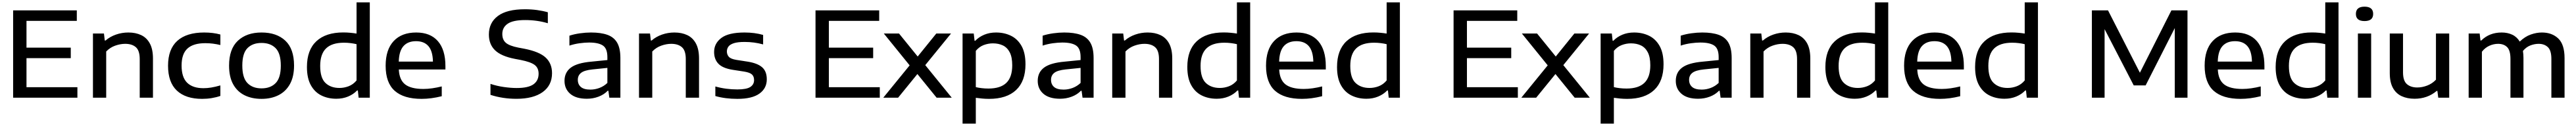

<svg xmlns="http://www.w3.org/2000/svg" viewBox="-20 -828 21782 1068"><path d="M91 0V-740H629.5V-651H204V-424H578.5V-335H204V-89H634.5V0Z M766 0V-544H859L866 -484.5H872.5Q910.5 -517.5 960.8 -535Q1011 -552.5 1065.5 -552.5Q1127.5 -552.5 1174.2 -530.2Q1221 -508 1247.2 -459.2Q1273.5 -410.5 1273.5 -332V0H1161.5V-327.5Q1161.5 -399 1129 -427.8Q1096.5 -456.5 1038.5 -456.5Q998 -456.5 954.5 -441.2Q911 -426 878 -391.5V0Z M1689 10Q1550 10 1475.5 -60.2Q1401 -130.5 1401 -271Q1401 -411 1479.2 -481.8Q1557.5 -552.5 1706.5 -552.5Q1782.5 -552.5 1843.5 -535.5V-446.5Q1811.5 -454 1781 -458Q1750.5 -462 1716 -462Q1614.5 -462 1565 -416.5Q1515.5 -371 1515.5 -272.5Q1515.5 -172.5 1562.8 -126.5Q1610 -80.5 1700.5 -80.5Q1732.5 -80.5 1766 -86Q1799.5 -91.5 1843.5 -104V-15Q1809.5 -3 1770.2 3.5Q1731 10 1689 10Z M2191.5 10Q2109 10 2047.2 -21Q1985.5 -52 1951.2 -114.5Q1917 -177 1917 -272Q1917 -412.5 1991.2 -482.5Q2065.5 -552.5 2191.5 -552.5Q2319 -552.5 2392.8 -483.2Q2466.5 -414 2466.5 -272Q2466.5 -178.5 2432 -115.8Q2397.5 -53 2335.5 -21.5Q2273.5 10 2191.5 10ZM2191.5 -79Q2267 -79 2310.8 -123.5Q2354.5 -168 2354.5 -271.5Q2354.5 -375.5 2310.8 -419.8Q2267 -464 2191.5 -464Q2116 -464 2072.5 -420Q2029 -376 2029 -272.5Q2029 -168.5 2072.5 -123.8Q2116 -79 2191.5 -79Z M2824 9Q2753.5 9 2697.2 -19Q2641 -47 2608.2 -106.5Q2575.5 -166 2575.5 -260.5Q2575.5 -404 2655.2 -478.5Q2735 -553 2883 -553Q2913.5 -553 2942.2 -550.2Q2971 -547.5 2995 -543.5V-808H3107V0H3012.5L3006 -61H2999.5Q2968.5 -28.5 2923.5 -9.8Q2878.5 9 2824 9ZM2850.5 -82.5Q2890 -82.5 2928 -97Q2966 -111.5 2995 -146V-453.5Q2973 -459 2945.2 -462.5Q2917.5 -466 2888.5 -466Q2787 -466 2737.2 -417.8Q2687.5 -369.5 2687.5 -269Q2687.5 -167.5 2732 -125Q2776.5 -82.5 2850.5 -82.5Z M3545 10Q3394.5 10 3317.8 -58.2Q3241 -126.5 3241 -271Q3241 -407 3308.8 -479.8Q3376.5 -552.5 3499.5 -552.5Q3619.5 -552.5 3683 -479Q3746.5 -405.5 3746.5 -268V-239H3352.5Q3356.5 -151 3406 -112.5Q3455.5 -74 3560.5 -74Q3596.5 -74 3636 -79.8Q3675.5 -85.5 3715.5 -95.5V-12.5Q3669.5 -1 3627.5 4.5Q3585.5 10 3545 10ZM3498 -479Q3429 -479 3391.8 -437.2Q3354.5 -395.5 3352 -306H3641Q3639 -395 3602.8 -437Q3566.5 -479 3498 -479Z M4347 9.5Q4230.5 9.5 4127.5 -24V-117Q4181 -99 4240.5 -90.5Q4300 -82 4348.5 -82Q4447 -82 4490.8 -113.2Q4534.5 -144.5 4534.5 -203Q4534.5 -252.5 4500.8 -277.8Q4467 -303 4384 -319.5L4334 -329Q4218 -351.5 4166 -402Q4114 -452.5 4114 -535.5Q4114 -635.5 4190 -692.5Q4266 -749.5 4419 -749.5Q4472.5 -749.5 4521.8 -742.8Q4571 -736 4612.5 -724V-631Q4523 -658 4420.5 -658Q4318.5 -658 4273 -626.8Q4227.5 -595.5 4227.5 -540Q4227.5 -491.5 4257.2 -465.5Q4287 -439.5 4363 -424.5L4413.5 -415Q4541 -390 4594.5 -339.8Q4648 -289.5 4648 -208Q4648 -104.5 4568.8 -47.5Q4489.5 9.5 4347 9.5Z M4942.5 9Q4850.5 9 4802 -32.8Q4753.5 -74.5 4753.5 -142.5Q4753.5 -214.5 4807 -254.8Q4860.5 -295 4981 -305.5L5116 -319V-344Q5116 -416.5 5078.2 -442Q5040.5 -467.5 4961.5 -467.5Q4926.5 -467.5 4882 -461.5Q4837.5 -455.5 4795 -441.5V-525.5Q4836 -539 4885.2 -545.8Q4934.5 -552.5 4977.5 -552.5Q5061 -552.5 5116.2 -532.8Q5171.5 -513 5198.8 -465.8Q5226 -418.5 5226 -336.5V0H5132.5L5124.5 -58.5H5118.5Q5088 -26.5 5041.5 -8.8Q4995 9 4942.5 9ZM4866 -151.5Q4866 -113 4891.8 -90.8Q4917.5 -68.5 4972.5 -68.5Q5011 -68.5 5048.5 -82.5Q5086 -96.5 5116 -125V-252.5L4989.5 -239.5Q4922 -232.5 4894 -210.8Q4866 -189 4866 -151.5Z M5383.5 0V-544H5476.5L5483.5 -484.5H5490Q5528 -517.5 5578.2 -535Q5628.5 -552.5 5683 -552.5Q5745 -552.5 5791.8 -530.2Q5838.5 -508 5864.8 -459.2Q5891 -410.5 5891 -332V0H5779V-327.5Q5779 -399 5746.5 -427.8Q5714 -456.5 5656 -456.5Q5615.5 -456.5 5572 -441.2Q5528.5 -426 5495.5 -391.5V0Z M6215.5 10Q6164.5 10 6117.5 4Q6070.5 -2 6029 -14V-95Q6075.5 -82 6121.8 -76Q6168 -70 6215.5 -70Q6293.5 -70 6325 -91Q6356.5 -112 6356.5 -149Q6356.5 -179.5 6339.2 -196.2Q6322 -213 6274.5 -221L6177.5 -236Q6091 -249.5 6054.8 -287.8Q6018.5 -326 6018.5 -387.5Q6018.5 -460 6079.5 -506.2Q6140.5 -552.5 6276 -552.5Q6361.5 -552.5 6433 -532V-451.5Q6358 -472.5 6276.5 -472.5Q6218 -472.5 6185.2 -461.8Q6152.5 -451 6139.5 -432.8Q6126.5 -414.5 6126.5 -392Q6126.5 -366 6142.5 -347.2Q6158.5 -328.5 6206 -320.5L6302.5 -305.5Q6384.5 -292.5 6424.2 -258.2Q6464 -224 6464 -155.5Q6464 -79.5 6402 -34.8Q6340 10 6215.5 10Z M6876 0V-740H7414.5V-651H6989V-424H7363.5V-335H6989V-89H7419.5V0Z M7449 0 7672 -274 7453.5 -544H7582L7740 -349L7897.5 -544H8022L7804 -276L8028 0H7900L7737.5 -200.5L7574.5 0Z M8119.5 220V-544H8214L8221 -482.5H8227Q8258 -515 8303 -533.8Q8348 -552.5 8402.5 -552.5Q8472 -552.5 8528.2 -525.2Q8584.5 -498 8618 -438.8Q8651.5 -379.5 8651.5 -283Q8651.5 -139.5 8572 -64.8Q8492.5 10 8343.5 10Q8313 10 8284.2 7.2Q8255.5 4.5 8231.5 1V220ZM8338 -77.5Q8440 -77.5 8489.8 -125.8Q8539.5 -174 8539.5 -274.5Q8539.5 -343.5 8518.5 -384.2Q8497.5 -425 8460.8 -442.8Q8424 -460.5 8376 -460.5Q8336.5 -460.5 8298.5 -446.2Q8260.5 -432 8231.5 -397V-89.5Q8253.5 -84 8281.2 -80.8Q8309 -77.5 8338 -77.5Z M8944 9Q8852 9 8803.5 -32.8Q8755 -74.5 8755 -142.5Q8755 -214.5 8808.5 -254.8Q8862 -295 8982.5 -305.5L9117.5 -319V-344Q9117.5 -416.5 9079.8 -442Q9042 -467.5 8963 -467.5Q8928 -467.5 8883.5 -461.5Q8839 -455.5 8796.5 -441.5V-525.5Q8837.5 -539 8886.8 -545.8Q8936 -552.5 8979 -552.5Q9062.5 -552.5 9117.8 -532.8Q9173 -513 9200.2 -465.8Q9227.5 -418.5 9227.5 -336.5V0H9134L9126 -58.5H9120Q9089.5 -26.5 9043 -8.8Q8996.5 9 8944 9ZM8867.5 -151.5Q8867.5 -113 8893.2 -90.8Q8919 -68.5 8974 -68.5Q9012.5 -68.5 9050 -82.5Q9087.5 -96.5 9117.5 -125V-252.5L8991 -239.5Q8923.5 -232.5 8895.5 -210.8Q8867.5 -189 8867.5 -151.5Z M9385 0V-544H9478L9485 -484.5H9491.5Q9529.5 -517.5 9579.8 -535Q9630 -552.5 9684.5 -552.5Q9746.5 -552.5 9793.2 -530.2Q9840 -508 9866.2 -459.2Q9892.5 -410.5 9892.5 -332V0H9780.5V-327.5Q9780.5 -399 9748 -427.8Q9715.5 -456.5 9657.5 -456.5Q9617 -456.5 9573.5 -441.2Q9530 -426 9497 -391.5V0Z M10268.5 9Q10198 9 10141.8 -19Q10085.5 -47 10052.8 -106.5Q10020 -166 10020 -260.5Q10020 -404 10099.8 -478.5Q10179.5 -553 10327.5 -553Q10358 -553 10386.8 -550.2Q10415.5 -547.5 10439.5 -543.5V-808H10551.5V0H10457L10450.5 -61H10444Q10413 -28.5 10368 -9.8Q10323 9 10268.5 9ZM10295 -82.5Q10334.5 -82.5 10372.5 -97Q10410.5 -111.5 10439.5 -146V-453.5Q10417.5 -459 10389.8 -462.5Q10362 -466 10333 -466Q10231.5 -466 10181.8 -417.8Q10132 -369.5 10132 -269Q10132 -167.5 10176.5 -125Q10221 -82.5 10295 -82.5Z M10989.5 10Q10839 10 10762.2 -58.2Q10685.5 -126.5 10685.5 -271Q10685.5 -407 10753.2 -479.8Q10821 -552.5 10944 -552.5Q11064 -552.5 11127.5 -479Q11191 -405.5 11191 -268V-239H10797Q10801 -151 10850.5 -112.5Q10900 -74 11005 -74Q11041 -74 11080.5 -79.8Q11120 -85.5 11160 -95.5V-12.5Q11114 -1 11072 4.5Q11030 10 10989.5 10ZM10942.5 -479Q10873.5 -479 10836.2 -437.2Q10799 -395.5 10796.5 -306H11085.5Q11083.5 -395 11047.2 -437Q11011 -479 10942.5 -479Z M11534.5 9Q11464 9 11407.8 -19Q11351.5 -47 11318.8 -106.5Q11286 -166 11286 -260.5Q11286 -404 11365.8 -478.5Q11445.5 -553 11593.5 -553Q11624 -553 11652.8 -550.2Q11681.5 -547.5 11705.5 -543.5V-808H11817.5V0H11723L11716.5 -61H11710Q11679 -28.5 11634 -9.8Q11589 9 11534.5 9ZM11561 -82.5Q11600.5 -82.5 11638.5 -97Q11676.5 -111.5 11705.5 -146V-453.5Q11683.5 -459 11655.8 -462.5Q11628 -466 11599 -466Q11497.5 -466 11447.8 -417.8Q11398 -369.5 11398 -269Q11398 -167.5 11442.5 -125Q11487 -82.5 11561 -82.5Z M12271.5 0V-740H12810V-651H12384.5V-424H12759V-335H12384.5V-89H12815V0Z M12844.5 0 13067.5 -274 12849 -544H12977.5L13135.5 -349L13293 -544H13417.5L13199.5 -276L13423.5 0H13295.5L13133 -200.5L12970 0Z M13515 220V-544H13609.5L13616.5 -482.5H13622.5Q13653.5 -515 13698.5 -533.8Q13743.5 -552.5 13798 -552.5Q13867.5 -552.5 13923.8 -525.2Q13980 -498 14013.5 -438.8Q14047 -379.5 14047 -283Q14047 -139.5 13967.5 -64.8Q13888 10 13739 10Q13708.5 10 13679.8 7.2Q13651 4.5 13627 1V220ZM13733.5 -77.5Q13835.5 -77.5 13885.2 -125.8Q13935 -174 13935 -274.5Q13935 -343.5 13914 -384.2Q13893 -425 13856.2 -442.8Q13819.5 -460.5 13771.5 -460.5Q13732 -460.5 13694 -446.2Q13656 -432 13627 -397V-89.5Q13649 -84 13676.8 -80.8Q13704.5 -77.5 13733.5 -77.5Z M14339.5 9Q14247.5 9 14199 -32.8Q14150.5 -74.5 14150.5 -142.5Q14150.5 -214.5 14204 -254.8Q14257.5 -295 14378 -305.5L14513 -319V-344Q14513 -416.5 14475.2 -442Q14437.5 -467.5 14358.5 -467.5Q14323.5 -467.5 14279 -461.5Q14234.5 -455.5 14192 -441.5V-525.5Q14233 -539 14282.2 -545.8Q14331.5 -552.5 14374.5 -552.5Q14458 -552.5 14513.2 -532.8Q14568.5 -513 14595.8 -465.8Q14623 -418.5 14623 -336.5V0H14529.5L14521.5 -58.5H14515.5Q14485 -26.5 14438.5 -8.8Q14392 9 14339.5 9ZM14263 -151.5Q14263 -113 14288.8 -90.8Q14314.5 -68.5 14369.5 -68.5Q14408 -68.5 14445.5 -82.5Q14483 -96.5 14513 -125V-252.5L14386.5 -239.5Q14319 -232.5 14291 -210.8Q14263 -189 14263 -151.5Z M14780.5 0V-544H14873.5L14880.5 -484.5H14887Q14925 -517.5 14975.2 -535Q15025.5 -552.5 15080 -552.5Q15142 -552.5 15188.8 -530.2Q15235.5 -508 15261.8 -459.2Q15288 -410.5 15288 -332V0H15176V-327.5Q15176 -399 15143.5 -427.8Q15111 -456.5 15053 -456.5Q15012.5 -456.5 14969 -441.2Q14925.5 -426 14892.5 -391.5V0Z M15664 9Q15593.5 9 15537.2 -19Q15481 -47 15448.2 -106.5Q15415.5 -166 15415.5 -260.5Q15415.5 -404 15495.2 -478.5Q15575 -553 15723 -553Q15753.5 -553 15782.2 -550.2Q15811 -547.5 15835 -543.5V-808H15947V0H15852.5L15846 -61H15839.5Q15808.5 -28.5 15763.5 -9.8Q15718.5 9 15664 9ZM15690.5 -82.5Q15730 -82.5 15768 -97Q15806 -111.5 15835 -146V-453.5Q15813 -459 15785.2 -462.5Q15757.5 -466 15728.5 -466Q15627 -466 15577.2 -417.8Q15527.5 -369.5 15527.5 -269Q15527.5 -167.5 15572 -125Q15616.5 -82.5 15690.5 -82.5Z M16385 10Q16234.5 10 16157.8 -58.2Q16081 -126.5 16081 -271Q16081 -407 16148.8 -479.8Q16216.5 -552.5 16339.5 -552.5Q16459.5 -552.5 16523 -479Q16586.5 -405.5 16586.5 -268V-239H16192.5Q16196.5 -151 16246 -112.5Q16295.5 -74 16400.5 -74Q16436.5 -74 16476 -79.8Q16515.5 -85.5 16555.5 -95.5V-12.5Q16509.5 -1 16467.5 4.5Q16425.5 10 16385 10ZM16338 -479Q16269 -479 16231.8 -437.2Q16194.5 -395.5 16192 -306H16481Q16479 -395 16442.8 -437Q16406.5 -479 16338 -479Z M16930 9Q16859.5 9 16803.2 -19Q16747 -47 16714.2 -106.5Q16681.5 -166 16681.5 -260.5Q16681.5 -404 16761.2 -478.5Q16841 -553 16989 -553Q17019.5 -553 17048.2 -550.2Q17077 -547.5 17101 -543.5V-808H17213V0H17118.5L17112 -61H17105.5Q17074.5 -28.5 17029.5 -9.8Q16984.5 9 16930 9ZM16956.5 -82.5Q16996 -82.5 17034 -97Q17072 -111.5 17101 -146V-453.5Q17079 -459 17051.2 -462.5Q17023.5 -466 16994.5 -466Q16893 -466 16843.2 -417.8Q16793.5 -369.5 16793.5 -269Q16793.5 -167.5 16838 -125Q16882.5 -82.5 16956.5 -82.5Z M17669 0V-740H17805.5L18075 -211.5L18341.5 -740H18477.5V0H18370V-590L18123.5 -104H18023L17776.5 -581V0Z M18926.5 10Q18776 10 18699.2 -58.2Q18622.5 -126.5 18622.5 -271Q18622.5 -407 18690.2 -479.8Q18758 -552.5 18881 -552.5Q19001 -552.5 19064.5 -479Q19128 -405.5 19128 -268V-239H18734Q18738 -151 18787.5 -112.5Q18837 -74 18942 -74Q18978 -74 19017.5 -79.8Q19057 -85.5 19097 -95.5V-12.5Q19051 -1 19009 4.5Q18967 10 18926.5 10ZM18879.5 -479Q18810.5 -479 18773.2 -437.2Q18736 -395.5 18733.5 -306H19022.5Q19020.5 -395 18984.2 -437Q18948 -479 18879.5 -479Z M19471.5 9Q19401 9 19344.8 -19Q19288.5 -47 19255.8 -106.5Q19223 -166 19223 -260.5Q19223 -404 19302.8 -478.5Q19382.5 -553 19530.5 -553Q19561 -553 19589.8 -550.2Q19618.5 -547.5 19642.5 -543.5V-808H19754.5V0H19660L19653.5 -61H19647Q19616 -28.5 19571 -9.8Q19526 9 19471.5 9ZM19498 -82.5Q19537.5 -82.5 19575.5 -97Q19613.5 -111.5 19642.5 -146V-453.5Q19620.5 -459 19592.8 -462.5Q19565 -466 19536 -466Q19434.5 -466 19384.8 -417.8Q19335 -369.5 19335 -269Q19335 -167.5 19379.5 -125Q19424 -82.5 19498 -82.5Z M19918.5 0V-544H20030.5V0ZM19974.5 -649.5Q19901.5 -649.5 19901.5 -710Q19901.5 -771.5 19974.5 -771.5Q20047.5 -771.5 20047.5 -710Q20047.5 -649.5 19974.5 -649.5Z M20397.5 9Q20335.5 9 20288.2 -13Q20241 -35 20214.5 -83Q20188 -131 20188 -209V-544H20300V-215Q20300 -143 20333 -114.8Q20366 -86.5 20420.5 -86.5Q20462 -86.5 20504.5 -102.8Q20547 -119 20578.5 -152.5V-544H20690.5V0H20598L20590.5 -57.5H20585Q20506.5 9 20397.5 9Z M20855 0V-544H20948L20955 -484.5H20961.5Q21030 -552.5 21134.5 -552.5Q21184 -552.5 21223.5 -534Q21263 -515.5 21287 -475.5Q21331 -518 21379.8 -535.2Q21428.5 -552.5 21474.5 -552.5Q21559.5 -552.5 21612.8 -501.8Q21666 -451 21666 -334.5V0H21554.5V-328.5Q21554.5 -400.5 21524.8 -428.5Q21495 -456.5 21447 -456.5Q21412 -456.5 21376.5 -442.8Q21341 -429 21314 -396Q21318.5 -368 21318.5 -335.5V0H21208.5V-328.5Q21208.5 -400.5 21180.5 -428.5Q21152.5 -456.5 21104 -456.5Q21066.5 -456.5 21030.2 -440.2Q20994 -424 20967 -389.5V0Z"/></svg>

Font: Encode Sans Expanded Expanded Medium
Style: Regular
Weight: 500
Width: 7
Designer: Multiple Designers
Foundry: Impallari Type
Version: Version 3.000; ttfautohint (v1.8.3) -l 8 -r 50 -G 200 -x 14 